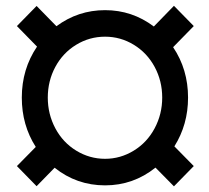

<svg xmlns="http://www.w3.org/2000/svg" viewBox="-20 -638 732 671"><path d="M523.4 -52.2Q445.8 9.8 347.2 9.8Q248 9.8 170.9 -51.8L107.9 12.7L39.1 -57.6L105 -124.5Q56.2 -200.7 56.2 -296.9Q56.2 -396.5 109.4 -475.1L39.1 -546.9L107.9 -617.2L177.2 -546.4Q252.9 -602.5 347.2 -602.5Q441.9 -602.5 517.6 -545.4L587.9 -617.7L657.2 -546.9L585 -473.1Q637.2 -395.5 637.2 -296.9Q637.2 -202.6 589.4 -126.5L657.2 -57.6L587.9 13.2ZM147 -296.9Q147 -239.3 173.3 -189.7Q199.7 -140.1 246.3 -111.6Q293 -83 347.2 -83Q400.9 -83 447.5 -111.6Q494.1 -140.1 520.5 -189.7Q546.9 -239.3 546.9 -296.9Q546.9 -355 520.5 -404.1Q494.1 -453.1 447.8 -481.4Q401.4 -509.8 347.2 -509.8Q292.5 -509.8 246.1 -481.4Q199.7 -453.1 173.3 -404.1Q147 -355 147 -296.9Z"/></svg>

Font: Roboto Condensed
Style: Bold
Weight: 700
Designer: Google
Version: Version 2.134; 2016